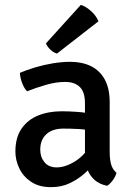

<svg xmlns="http://www.w3.org/2000/svg" viewBox="-20 -759 547 792"><path d="M43.5 -134Q43.5 -191.5 68.8 -228.2Q94 -265 137.2 -282.5Q180.5 -300 235 -300Q262.5 -300 298 -297.5Q333.5 -295 364 -288V-218.5Q337 -225 303.8 -226.8Q270.5 -228.5 241.5 -228.5Q196 -228.5 171 -205.2Q146 -182 146 -141.5Q146 -111 163.5 -89.8Q181 -68.5 213.5 -68.5Q250 -68.5 290.5 -94Q331 -119.5 359 -169L375 -90Q357 -69 330.5 -45Q304 -21 269.2 -4Q234.5 13 190.5 13Q141 13 108.2 -9Q75.5 -31 59.5 -64.8Q43.5 -98.5 43.5 -134ZM460.5 -46Q457 -32 445.8 -16.2Q434.5 -0.5 422 7.5Q390.5 1 371 -16Q351.5 -33 342 -56.8Q332.5 -80.5 330.5 -107V-332.5Q330.5 -379.5 309.2 -400.2Q288 -421 249 -421Q211.5 -421 171.5 -409.5Q131.5 -398 91.5 -382.5Q79.5 -395 71.2 -416.8Q63 -438.5 62 -458.5Q90 -470.5 125.2 -481Q160.5 -491.5 198 -497.8Q235.5 -504 269.5 -504Q319 -504 355.5 -486Q392 -468 412.2 -431Q432.5 -394 432.5 -336.5V-131.5Q432.5 -103.5 438 -82.2Q443.5 -61 460.5 -46ZM313.5 -739Q336 -731.5 356.8 -712.2Q377.5 -693 386 -671L215 -538Q201 -542 188.2 -553.8Q175.5 -565.5 169.5 -580Z"/></svg>

Font: Signika
Style: Regular
Weight: 400
Designer: Anna Giedry
Foundry: Anna Giedry
Version: Version 2.001